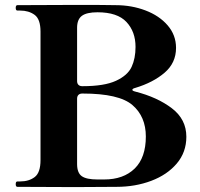

<svg xmlns="http://www.w3.org/2000/svg" viewBox="-20 -761 814 782"><path d="M44 -11Q44 -22 51 -22H62Q98 -22 121.5 -40Q145 -58 145 -109V-632Q145 -683 121 -700.5Q97 -718 62 -718H51Q44 -718 44 -729Q44 -740 51 -740L290 -741Q408 -741 451 -740Q516 -740 572.5 -718.5Q629 -697 663 -657.5Q697 -618 697 -566Q697 -505 650.5 -465Q604 -425 531 -403Q519 -400 519 -395Q519 -391 531 -388Q621 -365 680 -320Q739 -275 739 -204Q739 -141 700 -95Q661 -49 596 -24.5Q531 0 455 0L284 1L51 0Q44 0 44 -11ZM315 -410H317Q405 -410 452.5 -432Q500 -454 516 -488.5Q532 -523 532 -570Q532 -632 495 -671.5Q458 -711 377 -711Q333 -711 313.5 -696.5Q294 -682 294 -648V-431Q294 -421 299.5 -415.5Q305 -410 315 -410ZM404 -30Q483 -30 528.5 -74.5Q574 -119 574 -205Q574 -286 519.5 -333Q465 -380 317 -380H315Q305 -380 299.5 -374.5Q294 -369 294 -359V-93Q294 -57 313 -43.5Q332 -30 377 -30Z"/></svg>

Font: Shippori Mincho B1 ExtraBold
Style: Regular
Weight: 800
Designer: FONTDASU
Foundry: FONTDASU / Google Inc. / but / Adobe
Version: Version 3.110; ttfautohint (v1.8.3)